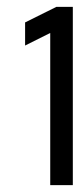

<svg xmlns="http://www.w3.org/2000/svg" viewBox="-20 -540 232 560"><path d="M192.4 0H126.5V-443.8L53.2 -407.2V-474.6L144.5 -520H192.4Z"/></svg>

Font: Meera
Style: Regular
Weight: 400
Designer: Hussain KH and Suresh P for Swathanthra Malayalam Computing (SMC)
Version: 7.0.0+20160512